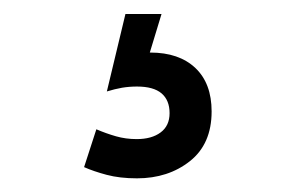

<svg xmlns="http://www.w3.org/2000/svg" viewBox="-20 -20 422 274"><path d="M186.5 79 152.5 63Q163 59 173 57Q183 55 194.5 55Q235.5 55 258.8 77Q282 99 282 139Q282 185.5 251 210Q220 234.5 175.5 234.5Q151 234.5 132.2 229.5Q113.5 224.5 100 218.5L117.5 164.5Q131.5 170.5 145.5 174.5Q159.5 178.5 175 178.5Q196.5 178.5 209.2 169Q222 159.5 222 141.5Q222 123 210.5 113.2Q199 103.5 175.5 103.5Q164.5 103.5 154.2 105.2Q144 107 132.5 110.5L159 0H210.5Z"/></svg>

Font: Cabin SemiCondensed SemiBold
Style: Regular
Weight: 600
Width: 4
Designer: Pablo Impallari
Foundry: Pablo Impallari. http://www.impallari.com Igino Marini. http://www.ikern.com
Version: Version 3.001